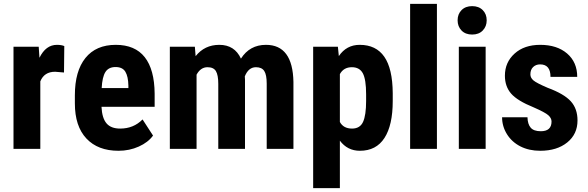

<svg xmlns="http://www.w3.org/2000/svg" viewBox="-20 -770 3042 993"><path d="M311 -395 265.1 -398.9Q208.5 -398.9 188.5 -349.1V0H49.8V-528.3H180.2L184.1 -471.2Q216.8 -538.1 274.4 -538.1Q297.9 -538.1 312.5 -531.7Z M592.8 9.8Q486.3 9.8 426.8 -53.7Q367.2 -117.2 367.2 -235.4V-277.3Q367.2 -402.3 421.9 -470.2Q476.6 -538.1 578.6 -538.1Q678.2 -538.1 728.5 -474.4Q778.8 -410.6 779.8 -285.6V-217.8H504.9Q507.8 -159.2 530.8 -132.1Q553.7 -105 601.6 -105Q670.9 -105 717.3 -152.3L771.5 -68.8Q746.1 -33.7 697.8 -12Q649.4 9.8 592.8 9.8ZM505.9 -314.5H644V-327.1Q643.1 -374.5 628.4 -398.9Q613.8 -423.3 577.6 -423.3Q541.5 -423.3 525.1 -397.5Q508.8 -371.6 505.9 -314.5Z M987.8 -528.3 991.7 -479.5Q1038.1 -538.1 1114.3 -538.1Q1193.4 -538.1 1226.1 -466.8Q1271.5 -538.1 1355.5 -538.1Q1494.1 -538.1 1497.6 -346.2V0H1359.4V-337.4Q1359.4 -383.3 1346.7 -402.8Q1334 -422.4 1303.7 -422.4Q1265.1 -422.4 1246.1 -375L1247.1 -358.4V0H1108.9V-336.4Q1108.9 -381.8 1096.7 -402.1Q1084.5 -422.4 1053.2 -422.4Q1017.6 -422.4 996.6 -383.8V0H858.4V-528.3Z M2011.2 -247.6Q2011.2 -123 1968.5 -56.6Q1925.8 9.8 1841.3 9.8Q1776.9 9.8 1737.8 -42.5V203.1H1599.6V-528.3H1727.5L1732.4 -480Q1772 -538.1 1840.3 -538.1Q1924.8 -538.1 1967.5 -476.6Q2010.3 -415 2011.2 -288.1ZM1873.5 -282.2Q1873.5 -358.9 1856.7 -390.6Q1839.8 -422.4 1799.8 -422.4Q1757.3 -422.4 1737.8 -386.7V-139.2Q1756.3 -105 1800.8 -105Q1841.8 -105 1857.7 -139.6Q1873.5 -174.3 1873.5 -247.6Z M2239.7 0H2101.1V-750H2239.7Z M2491.7 0H2353V-528.3H2491.7ZM2346.7 -665Q2346.7 -697.3 2367.2 -717.8Q2387.7 -738.3 2421.9 -738.3Q2456.1 -738.3 2476.6 -717.8Q2497.1 -697.3 2497.1 -665Q2497.1 -633.3 2476.8 -612.3Q2456.5 -591.3 2421.9 -591.3Q2387.2 -591.3 2366.9 -612.3Q2346.7 -633.3 2346.7 -665Z M2832.5 -141.6Q2832.5 -159.2 2815.7 -174.1Q2798.8 -189 2740.7 -214.4Q2655.3 -249 2623.3 -286.1Q2591.3 -323.2 2591.3 -378.4Q2591.3 -447.8 2641.4 -492.9Q2691.4 -538.1 2773.9 -538.1Q2860.8 -538.1 2913.1 -493.2Q2965.3 -448.2 2965.3 -372.6H2827.1Q2827.1 -437 2773.4 -437Q2751.5 -437 2737.3 -423.3Q2723.1 -409.7 2723.1 -385.3Q2723.1 -367.7 2738.8 -354.2Q2754.4 -340.8 2812.5 -315.9Q2897 -284.7 2931.9 -246.3Q2966.8 -208 2966.8 -147Q2966.8 -76.2 2913.6 -33.2Q2860.4 9.8 2773.9 9.8Q2715.8 9.8 2671.4 -12.9Q2627 -35.6 2601.8 -76.2Q2576.7 -116.7 2576.7 -163.6H2708Q2709 -127.4 2724.9 -109.4Q2740.7 -91.3 2776.9 -91.3Q2832.5 -91.3 2832.5 -141.6Z"/></svg>

Font: Roboto Condensed
Style: Bold
Weight: 700
Designer: Google
Version: Version 2.134; 2016